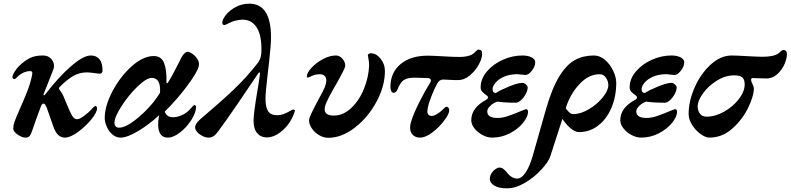

<svg xmlns="http://www.w3.org/2000/svg" viewBox="-20 -735 4303 1045"><path d="M52 -36Q52 -52 59 -72Q65 -90 90 -147Q115 -203 130 -242Q145 -281 154 -323L156 -337Q156 -348 145 -348Q104 -348 68 -310Q65 -305 58 -305Q48 -305 48 -315Q47 -325 60 -345.5Q73 -366 85 -377Q115 -405 142.5 -419Q170 -433 213 -433Q242 -433 258 -415.5Q274 -398 274 -376Q274 -368 270 -356L218 -224Q217 -222 217 -219Q217 -216 219 -216Q222 -216 227 -222Q299 -316 366.5 -374.5Q434 -433 474 -433Q505 -433 521.5 -412.5Q538 -392 538 -351Q538 -344 534 -339Q530 -334 524 -334Q515 -334 489 -338Q479 -339 470 -340Q461 -341 453 -341Q413 -341 379.5 -322Q346 -303 305 -262Q301 -258 301 -254Q301 -250 305 -245Q316 -232 324.5 -213.5Q333 -195 346 -162Q361 -125 372.5 -105.5Q384 -86 399 -86Q413 -86 438 -104.5Q463 -123 478 -140Q493 -158 500 -158Q504 -158 506 -154Q508 -150 508 -145Q508 -123 476.5 -84.5Q445 -46 403.5 -16Q362 14 333 14Q311 14 295.5 -1.5Q280 -17 269 -50L234 -150Q229 -161 225.5 -166Q222 -171 216 -171Q207 -171 200 -149Q194 -131 178 -89L153 -18Q146 1 139 7.5Q132 14 119 14Q100 14 76 -2.5Q52 -19 52 -36Z M550 -93Q550 -158 592 -238Q634 -318 696.5 -374Q759 -430 817 -430Q858 -430 873 -392Q888 -354 886 -288Q886 -283 889 -282Q892 -281 895 -287Q922 -330 957 -401L968 -423Q975 -436 984 -444.5Q993 -453 1000 -453Q1011 -453 1026.5 -442.5Q1042 -432 1052.5 -416.5Q1063 -401 1063 -386Q1063 -380 1061 -372Q1053 -341 999.5 -268.5Q946 -196 877 -128Q886 -97 922 -97Q945 -97 970.5 -108.5Q996 -120 1014 -140Q1019 -146 1027 -154.5Q1035 -163 1036 -163Q1047 -163 1047 -153Q1047 -123 1022 -83Q997 -43 960.5 -14.5Q924 14 893 14Q868 14 855 -3Q842 -20 841 -52Q840 -76 846 -108Q795 -60 734 -23Q673 14 636 14Q612 14 592 -3Q572 -20 561 -45.5Q550 -71 550 -93ZM812 -175Q840 -211 851 -230Q856 -311 806 -311Q777 -311 728 -263.5Q679 -216 641 -156.5Q603 -97 603 -67Q603 -54 609.5 -47Q616 -40 627 -40Q661 -40 712.5 -79Q764 -118 812 -175Z M1042 -43Q1042 -61 1070 -86L1092 -105Q1182 -181 1252.5 -248Q1323 -315 1386 -396Q1396 -413 1399 -425Q1403 -441 1403 -466Q1403 -546 1376.5 -586.5Q1350 -627 1302 -628Q1285 -628 1265 -623.5Q1245 -619 1228 -610Q1223 -608 1214.5 -603.5Q1206 -599 1202 -599Q1195 -599 1192.5 -602Q1190 -605 1190 -612Q1190 -629 1209.5 -653.5Q1229 -678 1262.5 -696.5Q1296 -715 1337 -715Q1455 -715 1455 -532Q1455 -505 1452 -473Q1445 -396 1435 -315Q1425 -230 1425 -198Q1425 -152 1439 -130Q1453 -108 1488 -108Q1507 -108 1524 -114.5Q1541 -121 1557 -130Q1573 -139 1576 -139Q1585 -139 1585 -133L1583 -125Q1563 -65 1519 -26Q1475 13 1432 13Q1400 13 1380 -10Q1360 -33 1360 -79Q1361 -124 1381 -241Q1391 -299 1395 -333V-335Q1395 -341 1392 -341Q1388 -341 1385 -335Q1346 -276 1273 -169.5Q1200 -63 1168 -21Q1152 1 1140 7.5Q1128 14 1114 14Q1093 14 1067.5 -3.5Q1042 -21 1042 -43Z M1662 -80Q1662 -91 1675 -118.5Q1688 -146 1712 -191Q1740 -241 1748 -261Q1756 -283 1756 -297Q1756 -313 1746.5 -322Q1737 -331 1720 -331Q1697 -331 1678.5 -322Q1660 -313 1658 -313Q1653 -313 1651.5 -314Q1650 -315 1650 -319Q1650 -338 1675 -365.5Q1700 -393 1737 -413Q1774 -433 1809 -433Q1828 -433 1843.5 -415.5Q1859 -398 1859 -378Q1859 -369 1847 -345.5Q1835 -322 1825.5 -305Q1816 -288 1812 -281Q1760 -192 1750 -160Q1747 -150 1747 -140Q1747 -106 1797 -106Q1848 -106 1892 -147.5Q1936 -189 1961.5 -253Q1987 -317 1989 -379Q1989 -398 1985.5 -414.5Q1982 -431 1982 -436Q1983 -440 1988.5 -442.5Q1994 -445 1998 -445Q2028 -445 2051.5 -415.5Q2075 -386 2075 -349Q2075 -266 2029 -181Q1983 -96 1911.5 -40.5Q1840 15 1767 15Q1741 15 1716.5 0.5Q1692 -14 1677 -36.5Q1662 -59 1662 -80Z M2212 -41Q2212 -56 2218 -74Q2230 -115 2262 -178.5Q2294 -242 2321 -285Q2325 -290 2325 -297Q2325 -308 2312 -310L2244 -312Q2202 -314 2180 -300.5Q2158 -287 2142 -245Q2135 -230 2121 -230Q2114 -230 2109.5 -239.5Q2105 -249 2105 -262Q2105 -340 2160 -386Q2215 -432 2308 -432Q2335 -432 2401 -428Q2419 -427 2440.5 -426Q2462 -425 2483 -425Q2506 -425 2525 -429.5Q2544 -434 2553 -441Q2560 -445 2569 -455Q2578 -465 2583 -465Q2594 -465 2599 -460Q2604 -455 2604 -441Q2604 -416 2585 -382Q2566 -348 2536 -323.5Q2506 -299 2473 -299Q2447 -299 2415 -301Q2405 -302 2391 -302Q2372 -302 2360 -281Q2344 -252 2328 -211Q2312 -170 2308 -146Q2306 -134 2306 -130Q2306 -104 2330 -104Q2342 -104 2359 -114.5Q2376 -125 2388 -137Q2405 -154 2408 -154Q2425 -154 2425 -134Q2425 -115 2397.5 -78.5Q2370 -42 2333 -14Q2296 14 2266 14Q2242 14 2227 -0.5Q2212 -15 2212 -41Z M2545 -81Q2545 -149 2628 -193Q2636 -198 2636 -205Q2636 -210 2631 -214Q2614 -226 2605 -235.5Q2596 -245 2596 -259Q2596 -306 2630 -346Q2664 -386 2716.5 -409.5Q2769 -433 2823 -433Q2853 -433 2873 -423Q2893 -413 2893 -396Q2893 -374 2875 -350.5Q2857 -327 2840 -327Q2833 -327 2817 -329Q2813 -329 2803.5 -330.5Q2794 -332 2789 -331Q2751 -330 2722 -317Q2693 -304 2677 -285Q2661 -266 2661 -250Q2661 -229 2679 -229Q2703 -245 2751 -264.5Q2799 -284 2823 -284Q2833 -284 2842.5 -275.5Q2852 -267 2852 -259Q2852 -243 2841.5 -223.5Q2831 -204 2816 -190Q2801 -176 2788 -176Q2725 -176 2687 -182Q2665 -175 2648.5 -159Q2632 -143 2632 -129Q2632 -93 2688 -93Q2715 -93 2745.5 -103.5Q2776 -114 2814 -130Q2840 -141 2842 -141Q2854 -141 2854 -127Q2854 -100 2827 -66.5Q2800 -33 2755 -9.5Q2710 14 2658 14Q2633 14 2606.5 0Q2580 -14 2562.5 -36Q2545 -58 2545 -81Z M3334 -285Q3334 -209 3307.5 -147.5Q3281 -86 3235 -51Q3189 -16 3131 -16Q3111 -16 3086 -36.5Q3061 -57 3041 -88L2976 113Q2966 145 2927 187.5Q2888 230 2837 260Q2786 290 2740 290Q2694 290 2670 275Q2646 260 2646 239Q2646 222 2655 208Q2664 194 2676.5 185.5Q2689 177 2698 177Q2710 177 2719 184Q2728 191 2735.5 199.5Q2743 208 2745 211Q2754 222 2767.5 229.5Q2781 237 2795 237Q2819 237 2841 203.5Q2863 170 2879 115L2952 -142Q2985 -256 3024.5 -320Q3064 -384 3109.5 -408.5Q3155 -433 3212 -433Q3245 -433 3273 -409Q3301 -385 3317.5 -349.5Q3334 -314 3334 -285ZM3291 -272Q3291 -293 3278 -312Q3265 -331 3244 -331Q3185 -331 3136 -279.5Q3087 -228 3063 -158L3059 -145Q3071 -130 3080 -122Q3089 -114 3100 -114Q3141 -114 3186 -141Q3231 -168 3261 -205.5Q3291 -243 3291 -272Z M3356 -81Q3356 -149 3439 -193Q3447 -198 3447 -205Q3447 -210 3442 -214Q3425 -226 3416 -235.5Q3407 -245 3407 -259Q3407 -306 3441 -346Q3475 -386 3527.5 -409.5Q3580 -433 3634 -433Q3664 -433 3684 -423Q3704 -413 3704 -396Q3704 -374 3686 -350.5Q3668 -327 3651 -327Q3644 -327 3628 -329Q3624 -329 3614.5 -330.5Q3605 -332 3600 -331Q3562 -330 3533 -317Q3504 -304 3488 -285Q3472 -266 3472 -250Q3472 -229 3490 -229Q3514 -245 3562 -264.5Q3610 -284 3634 -284Q3644 -284 3653.5 -275.5Q3663 -267 3663 -259Q3663 -243 3652.5 -223.5Q3642 -204 3627 -190Q3612 -176 3599 -176Q3536 -176 3498 -182Q3476 -175 3459.5 -159Q3443 -143 3443 -129Q3443 -93 3499 -93Q3526 -93 3556.5 -103.5Q3587 -114 3625 -130Q3651 -141 3653 -141Q3665 -141 3665 -127Q3665 -100 3638 -66.5Q3611 -33 3566 -9.5Q3521 14 3469 14Q3444 14 3417.5 0Q3391 -14 3373.5 -36Q3356 -58 3356 -81Z M3728 -115Q3728 -184 3760.5 -258.5Q3793 -333 3847.5 -383Q3902 -433 3963 -433Q3978 -433 3997 -432Q4016 -431 4035 -430Q4105 -426 4130 -426Q4194 -426 4219 -446Q4223 -450 4230.5 -456.5Q4238 -463 4243 -463Q4263 -463 4263 -440Q4263 -431 4260 -416Q4250 -373 4220 -340.5Q4190 -308 4151 -308L4076 -310Q4068 -310 4068 -300Q4068 -291 4075 -279Q4083 -263 4083 -253Q4083 -212 4051.5 -147.5Q4020 -83 3965 -34.5Q3910 14 3841 14Q3820 14 3793 -5.5Q3766 -25 3747 -55Q3728 -85 3728 -115ZM4033 -275Q4033 -303 4020 -314Q4007 -325 3976 -325Q3928 -325 3881.5 -296Q3835 -267 3806 -226.5Q3777 -186 3777 -155Q3778 -131 3790 -115.5Q3802 -100 3826 -100Q3873 -100 3921.5 -127.5Q3970 -155 4001.5 -196Q4033 -237 4033 -275Z"/></svg>

Font: EB Garamond
Style: Bold Italic
Weight: 700
Italic angle: -17.2°
Designer: Georg Duffner and Octavio Pardo
Foundry: Georg Duffner
Version: Version 1.000